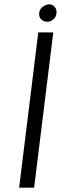

<svg xmlns="http://www.w3.org/2000/svg" viewBox="-20 -863 313 883"><path d="M156 -714H225L137 0H68ZM160 -799Q160 -818 175 -830.5Q190 -843 206 -843Q220 -843 230 -833Q240 -823 240 -807Q240 -787 226.5 -775Q213 -763 196 -763Q182 -763 171 -772.5Q160 -782 160 -799Z"/></svg>

Font: Josefin Sans
Style: Italic
Weight: 400
Italic angle: -7.5°
Designer: Santiago Orozco
Foundry: Typemade